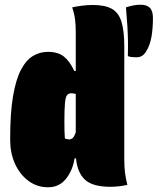

<svg xmlns="http://www.w3.org/2000/svg" viewBox="-20 -781 666 811"><path d="M556 -539Q546 -539 536.5 -540Q527 -541 520 -544Q521 -580 520.5 -609.5Q520 -639 518 -672Q516 -705 512 -750Q528 -755 542.5 -758Q557 -761 574 -761Q600 -761 613 -748Q626 -735 626 -705Q626 -662 620 -626.5Q614 -591 598 -565Q589 -550 579 -544.5Q569 -539 556 -539ZM23 -189V-197Q23 -304 35 -374.5Q47 -445 68.5 -486Q90 -527 119 -544.5Q148 -562 183 -562Q225 -562 250 -542Q275 -522 294 -481H300V-646Q300 -675 297 -699Q294 -723 285 -750Q303 -754 326.5 -757Q350 -760 372 -760Q423 -760 452 -744Q481 -728 493 -689.5Q505 -651 505 -584V-106Q505 -77 508 -52Q511 -27 518 0Q499 4 481.5 6Q464 8 446 8Q372 8 339.5 -21.5Q307 -51 301 -112H295Q287 -61 258.5 -25.5Q230 10 183 10Q136 10 99.5 -17.5Q63 -45 43 -90Q23 -135 23 -189ZM254 -196Q265 -192 274 -192Q279 -192 286 -197Q293 -202 300 -222V-384Q291 -387 281 -387Q270 -387 263.5 -379.5Q257 -372 254.5 -346.5Q252 -321 252 -268V-261Q252 -242 252.5 -226Q253 -210 254 -196Z"/></svg>

Font: Recursive Mn Csl St XBk
Style: Regular
Weight: 1000
Monospace: yes
Version: Version 1.079;hotconv 1.0.112;makeotfexe 2.5.65598; ttfautoh